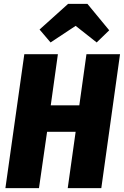

<svg xmlns="http://www.w3.org/2000/svg" viewBox="-20 -975 642 995"><path d="M8 0 106 -694H280L243 -429H391L428 -694H602L505 0H331L372 -292H224L182 0ZM185 -822 333 -955H433L546 -818L481 -755L372 -841L242 -755Z"/></svg>

Font: Fira Sans Condensed ExtraBold
Style: Italic
Weight: 800
Width: 3
Italic angle: -8°
Designer: bBox Type GmbH & Carrois Corporate GbR & Edenspiekermann AG
Foundry: bBox Type GmbH & Carrois Corporate GbR & Edenspiekermann AG
Version: Version 4.301